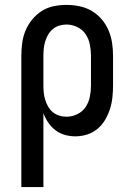

<svg xmlns="http://www.w3.org/2000/svg" viewBox="-20 -548 540 783"><path d="M67 215V-320Q67 -346 70.5 -372.5Q74 -399 84 -423Q94 -447 111 -468Q128 -489 150 -503Q172 -517 198 -522.5Q224 -528 251 -528Q278 -528 304.5 -522.5Q331 -517 354 -503.5Q377 -490 394.5 -469.5Q412 -449 422.5 -424.5Q433 -400 437 -373.5Q441 -347 441 -320V-200Q441 -176 438.5 -151.5Q436 -127 428.5 -103.5Q421 -80 408.5 -59Q396 -38 377.5 -22.5Q359 -7 335.5 0.5Q312 8 287 8Q265 8 244 2Q223 -4 206 -17Q189 -30 176.5 -48.5Q164 -67 157 -87V215ZM251 -72Q274 -72 295.5 -82.5Q317 -93 329.5 -112Q342 -131 346.5 -154Q351 -177 351 -200V-320Q351 -343 346.5 -366Q342 -389 329.5 -408Q317 -427 295.5 -437.5Q274 -448 251 -448Q236 -448 221.5 -443.5Q207 -439 195.5 -429.5Q184 -420 176.5 -407Q169 -394 164.5 -379.5Q160 -365 158.5 -350Q157 -335 157 -320V-200Q157 -185 158.5 -170Q160 -155 164.5 -140.5Q169 -126 176.5 -113Q184 -100 195.5 -90.5Q207 -81 221.5 -76.5Q236 -72 251 -72Z"/></svg>

Font: Iosevka Curly Slab Medium
Style: Regular
Weight: 500
Monospace: yes
Designer: Belleve Invis
Foundry: Belleve Invis
Version: Version 22.1.2; ttfautohint (v1.8.4)